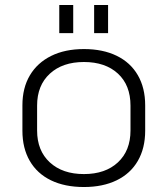

<svg xmlns="http://www.w3.org/2000/svg" viewBox="-20 -744 673 771"><path d="M317 7Q240 7 184.5 -20Q129 -47 99.5 -98Q70 -149 70 -219V-321Q70 -391 100 -441.5Q130 -492 185.5 -519.5Q241 -547 317 -547Q393 -547 448.5 -520Q504 -493 533.5 -442Q563 -391 563 -321V-219Q563 -149 533.5 -98Q504 -47 448.5 -20Q393 7 317 7ZM317 -45Q403 -45 453.5 -92Q504 -139 504 -220V-320Q504 -402 453.5 -448.5Q403 -495 317 -495Q231 -495 180 -448Q129 -401 129 -320V-220Q129 -139 180 -92Q231 -45 317 -45ZM274 -724V-611H218V-724ZM414 -724V-611H358V-724Z"/></svg>

Font: Pathway Extreme 28pt ExtraLight
Style: Regular
Weight: 250
Designer: Eduardo Rodriguez Tunni
Foundry: Eduardo Rodriguez Tunni
Version: Version 1.001;gftools[0.9.26]